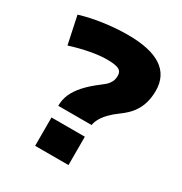

<svg xmlns="http://www.w3.org/2000/svg" viewBox="-172 -868 947 997"><g transform="rotate(30 301.5 -370.0)"><path d="M179 -240Q179 -276 193 -309Q207 -342 237.5 -376Q268 -410 316 -446Q341 -464 352 -478.5Q363 -493 366 -505.5Q369 -518 369 -530Q369 -555 349 -565Q329 -575 279 -575Q236 -575 180 -564.5Q124 -554 64 -535L29 -700Q91 -719 165 -729.5Q239 -740 309 -740Q579 -740 579 -560Q579 -522 569.5 -488Q560 -454 538 -424Q516 -394 476 -365Q448 -345 427 -323.5Q406 -302 394 -281Q382 -260 379 -240ZM179 0V-170H379V0Z"/></g></svg>

Font: M PLUS 1 Black
Style: Regular
Weight: 900
Designer: Coji Morishita
Foundry: UNDERFOREST DESIGN
Version: Version 1.001